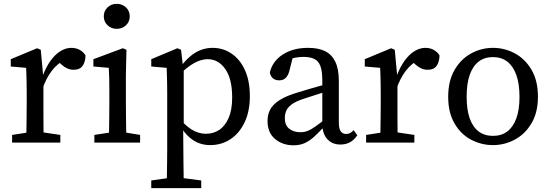

<svg xmlns="http://www.w3.org/2000/svg" viewBox="-20 -742 2865 999"><path d="M43 0V-40L153 -57H179L294 -40V0ZM116 0Q117 -25 117.5 -62.5Q118 -100 118.5 -140Q119 -180 119 -212V-261Q119 -288 118.5 -309Q118 -330 117.5 -349Q117 -368 116 -389L36 -396V-434L173 -491L192 -483L204 -354L206 -353V-212Q206 -180 206 -140Q206 -100 206.5 -62.5Q207 -25 208 0ZM201 -279 189 -349H203Q220 -394 243 -426Q266 -458 294 -475.5Q322 -493 351 -493Q377 -493 396.5 -481.5Q416 -470 425 -453Q424 -419 409.5 -399Q395 -379 364 -379Q345 -379 330 -386Q315 -393 301 -405L276 -429L326 -436Q278 -412 248.5 -372.5Q219 -333 201 -279Z M471 0V-40L581 -57H606L709 -40V0ZM546 0Q547 -25 547.5 -62.5Q548 -100 548.5 -140Q549 -180 549 -212V-260Q549 -300 548.5 -329Q548 -358 546 -389L466 -396V-434L619 -491L638 -483L635 -352V-212Q635 -180 635.5 -140Q636 -100 636.5 -62.5Q637 -25 638 0ZM587 -592Q559 -592 539.5 -610.5Q520 -629 520 -657Q520 -685 539.5 -703.5Q559 -722 587 -722Q616 -722 635.5 -703.5Q655 -685 655 -657Q655 -629 635.5 -610.5Q616 -592 587 -592Z M767 237V197L880 181H905L1027 197V237ZM847 237Q848 202 848.5 168Q849 134 849.5 99.5Q850 65 850 31V-261Q850 -288 849.5 -309Q849 -330 848.5 -349Q848 -368 847 -389L767 -396V-434L903 -491L922 -483L932 -396L936 -393V-81L933 -76L934 33Q934 66 934.5 100.5Q935 135 935.5 169Q936 203 936 237ZM1073 13Q1044 13 1017 3.5Q990 -6 965.5 -27.5Q941 -49 919 -84H893L900 -143Q939 -92 975.5 -69Q1012 -46 1051 -46Q1090 -46 1120.5 -66Q1151 -86 1169.5 -128Q1188 -170 1188 -235Q1188 -332 1152 -383Q1116 -434 1061 -434Q1039 -434 1014.5 -425Q990 -416 962 -395.5Q934 -375 899 -340L892 -394H919Q944 -427 970 -449Q996 -471 1025 -482Q1054 -493 1086 -493Q1141 -493 1185 -463Q1229 -433 1254.5 -377Q1280 -321 1280 -242Q1280 -163 1253 -106Q1226 -49 1179.5 -18Q1133 13 1073 13Z M1507 14Q1451 14 1411.5 -18.5Q1372 -51 1372 -113Q1372 -145 1385.5 -171.5Q1399 -198 1434.5 -221Q1470 -244 1536 -263Q1564 -272 1590.5 -279.5Q1617 -287 1643.5 -294.5Q1670 -302 1697 -309V-272Q1662 -261 1628 -250Q1594 -239 1560 -228Q1517 -214 1496 -197.5Q1475 -181 1468.5 -163.5Q1462 -146 1462 -128Q1462 -90 1485 -72Q1508 -54 1543 -54Q1563 -54 1580 -60.5Q1597 -67 1620.5 -83.5Q1644 -100 1681 -129L1693 -77H1661Q1634 -48 1611.5 -28Q1589 -8 1564.5 3Q1540 14 1507 14ZM1751 10Q1709 10 1683.5 -17.5Q1658 -45 1657 -94V-98V-324Q1657 -372 1647 -398.5Q1637 -425 1615 -435.5Q1593 -446 1559 -446Q1539 -446 1516.5 -442Q1494 -438 1467 -427L1508 -462L1486 -375Q1480 -350 1467 -337Q1454 -324 1433 -324Q1411 -324 1399 -335.5Q1387 -347 1384 -365Q1398 -424 1451.5 -458.5Q1505 -493 1583 -493Q1636 -493 1671 -476Q1706 -459 1724.5 -421Q1743 -383 1743 -320V-104Q1743 -72 1753 -58.5Q1763 -45 1781 -45Q1794 -45 1803 -50.5Q1812 -56 1820 -65L1839 -38Q1822 -13 1800.5 -1.5Q1779 10 1751 10Z M1885 0V-40L1995 -57H2021L2136 -40V0ZM1958 0Q1959 -25 1959.5 -62.5Q1960 -100 1960.5 -140Q1961 -180 1961 -212V-261Q1961 -288 1960.5 -309Q1960 -330 1959.5 -349Q1959 -368 1958 -389L1878 -396V-434L2015 -491L2034 -483L2046 -354L2048 -353V-212Q2048 -180 2048 -140Q2048 -100 2048.5 -62.5Q2049 -25 2050 0ZM2043 -279 2031 -349H2045Q2062 -394 2085 -426Q2108 -458 2136 -475.5Q2164 -493 2193 -493Q2219 -493 2238.5 -481.5Q2258 -470 2267 -453Q2266 -419 2251.5 -399Q2237 -379 2206 -379Q2187 -379 2172 -386Q2157 -393 2143 -405L2118 -429L2168 -436Q2120 -412 2090.5 -372.5Q2061 -333 2043 -279Z M2545 13Q2485 13 2431.5 -15Q2378 -43 2345 -99.5Q2312 -156 2312 -238Q2312 -321 2345 -378Q2378 -435 2431.5 -464Q2485 -493 2545 -493Q2605 -493 2658.5 -464.5Q2712 -436 2745.5 -379Q2779 -322 2779 -239Q2779 -157 2745.5 -100.5Q2712 -44 2658.5 -15.5Q2605 13 2545 13ZM2545 -35Q2589 -35 2619.5 -58Q2650 -81 2666.5 -126Q2683 -171 2683 -238Q2683 -306 2666.5 -352Q2650 -398 2619.5 -421.5Q2589 -445 2545 -445Q2501 -445 2470.5 -421.5Q2440 -398 2424 -352.5Q2408 -307 2408 -239Q2408 -171 2424 -126Q2440 -81 2470.5 -58Q2501 -35 2545 -35Z"/></svg>

Font: Source Serif 4 18pt
Style: Regular
Weight: 400
Designer: Frank Grießhammer
Foundry: Adobe Systems Incorporated
Version: Version 4.004;hotconv 1.0.116;makeotfexe 2.5.65601